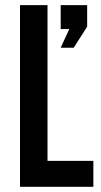

<svg xmlns="http://www.w3.org/2000/svg" viewBox="-20 -720 391 740"><path d="M163.1 -100.1H339.8V0H57.1V-700.2H163.1ZM315.9 -617.2 264.2 -536.1H213.9L247.1 -607.9H213.9V-700.2H315.9Z"/></svg>

Font: BaseOne
Style: Regular
Weight: 400
Designer: Domenico Catapano
Foundry: Design by Basse
Version: Version 1.000;PS 001.001;hotconv 1.0.56